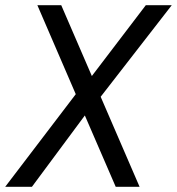

<svg xmlns="http://www.w3.org/2000/svg" viewBox="-23 -720 682 740"><path d="M-3 0 269 -357 121 -700H213L331 -427L539 -700H639L365 -347L515 0H423L304 -275L100 0Z"/></svg>

Font: DM Mono
Style: Italic
Weight: 400
Italic angle: -10°
Designer: Colophon Foundry
Foundry: Colophon Foundry
Version: Version 1.000; ttfautohint (v1.8.2.53-6de2)